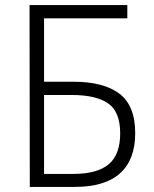

<svg xmlns="http://www.w3.org/2000/svg" viewBox="-20 -734 603 754"><path d="M97 0 96 -714H480V-662H153V-413H269Q387 -413 449 -366Q511 -319 511 -211Q511 -107 451.5 -53.5Q392 0 274 0ZM153 -51H267Q362 -51 407 -89Q452 -127 452 -210Q452 -296 404 -328.5Q356 -361 262 -361H153Z"/></svg>

Font: Noto Sans Mono SemiCondensed Light
Style: Regular
Weight: 300
Width: 4
Designer: Monotype Design Team
Foundry: Monotype Imaging Inc.
Version: Version 2.014; ttfautohint (v1.8.4.7-5d5b)